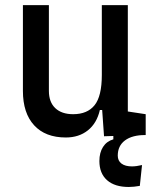

<svg xmlns="http://www.w3.org/2000/svg" viewBox="-20 -538 626 765"><path d="M493.2 207Q437 207 406.5 179.9Q376 152.8 376 103.5Q376 70.3 390.4 47.6Q404.8 24.9 431.6 17.1V-14.6L548.8 -15.6L558.6 0Q506.8 0 478 21.5Q449.2 43 449.2 82Q449.2 102.5 464.1 113.8Q479 125 505.9 125Q522.9 125 545.9 119.6L537.1 202.6Q525.9 204.6 514.4 205.8Q502.9 207 493.2 207ZM242.2 9.8Q160.6 9.8 116 -38.8Q71.3 -87.4 71.3 -175.8V-517.6H174.8V-175.8Q174.8 -131.3 200.2 -107.2Q225.6 -83 271.5 -83Q328.1 -83 356.9 -118.9Q385.7 -154.8 385.7 -239.3L412.1 -99.6H377.9Q365.7 -46.9 330.1 -18.6Q294.4 9.8 242.2 9.8ZM394.5 4.9 385.7 -119.1V-210H489.3V-93.8L560.5 -83V0ZM385.7 -146.5V-517.6H489.3V-175.8Z"/></svg>

Font: Cascadia Code
Style: Regular
Weight: 400
Monospace: yes
Designer: Aaron Bell
Foundry: Saja Typeworks
Version: Version 2106.017